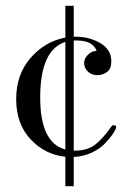

<svg xmlns="http://www.w3.org/2000/svg" viewBox="-20 -534 441 664"><path d="M372 -101Q386 -101 380 -88Q376 -79 368 -67.5Q360 -56 342.5 -37.5Q325 -19 297 -6Q269 7 235 9V110H206V8Q136 1 86 -52Q36 -105 36 -191Q36 -277 86 -334Q136 -391 206 -404V-514H235V-407H241Q290 -407 327.5 -384.5Q365 -362 365 -322Q365 -296 350 -285Q335 -274 316 -274Q297 -274 284 -286.5Q271 -299 271 -316Q271 -332 284.5 -345Q298 -358 314 -358Q301 -394 245 -394H235V-13H239Q283 -13 310 -34.5Q337 -56 365 -96Q368 -101 372 -101ZM119 -197Q119 -40 206 -17V-389Q119 -361 119 -197Z"/></svg>

Font: HK Venetian
Style: Regular
Weight: 400
Designer: Alfredo Marco Pradil
Foundry: Alfredo Marco Pradil
Version: Version 1.000;PS 001.000;hotconv 1.0.88;makeotf.lib2.5.64775